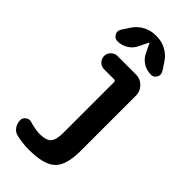

<svg xmlns="http://www.w3.org/2000/svg" viewBox="-301 -1032 1102 1102"><g transform="rotate(45 250.0 -480.5)"><path d="M325.2 -730.5Q360.4 -730.5 385.3 -705.1Q410.2 -679.7 410.2 -644.5V-195.3Q410.2 -78.1 362.8 -34.2Q315.4 9.8 195.3 9.8Q141.6 9.8 92.8 -2Q68.4 -7.8 54.2 -28.8Q40 -49.8 40 -76.2Q40 -94.7 56.6 -106.4Q73.2 -118.2 91.8 -112.3Q138.7 -98.6 174.8 -97.7Q226.6 -97.7 246.6 -119.1Q266.6 -140.6 266.6 -200.2V-611.3Q266.6 -622.1 255.9 -622.1H173.8Q151.4 -622.1 135.7 -638.2Q120.1 -654.3 120.1 -676.3Q120.1 -698.2 136.2 -714.4Q152.3 -730.5 173.8 -730.5ZM386.7 -899.4 418 -851.6Q430.7 -832 419.9 -811Q409.2 -790 384.8 -790Q350.6 -790 321.3 -808.6Q292 -827.1 278.3 -858.4L251 -914.1Q251 -915 250 -915Q249 -915 249 -914.1L221.7 -858.4Q208 -827.1 178.7 -808.6Q149.4 -790 115.2 -790Q90.8 -790 80.1 -811Q69.3 -832 82 -851.6L113.3 -899.4Q135.7 -932.6 170.4 -951.2Q205.1 -969.7 245.1 -969.7H254.9Q294.9 -969.7 329.6 -951.2Q364.3 -932.6 386.7 -899.4Z"/></g></svg>

Font: Rounded-X Mgen+ 1mn bold
Style: Bold
Weight: 700
Designer: [Source Han Sans]
Ryoko NISHIZUKA  (kana & ideographs); Paul D. Hunt (Latin, Greek & Cyrillic); Wenlong ZHANG  (bopomofo
Version: Version 1.059.20150602